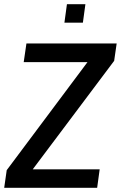

<svg xmlns="http://www.w3.org/2000/svg" viewBox="-28 -895 576 915"><path d="M0 0ZM-8 0 4 -84 389 -599H85L98 -688H528L516 -605L128 -88H447L435 0ZM279 -787 291 -875H379L367 -787Z"/></svg>

Font: Assailand Medium
Style: Italic
Weight: 500
Italic angle: -8°
Designer: Hector Gatti with collaboration of the Omnibus-Type team
Foundry: Omnibus-Type
Version: Version 0.072;October 19, 2019;FontCreator 12.0.0.2547 64-bi